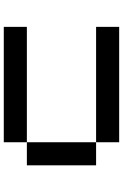

<svg xmlns="http://www.w3.org/2000/svg" viewBox="167 -958 665 1040"><g transform="rotate(-90 500.0 -437.5)"><path d="M250 -125V-750H875V-625H125V-250H875V-125Z"/></g></svg>

Font: Picon
Style: Regular
Weight: 400
Designer: yne
Foundry: yne
Version: Version 21.02.27; git-deadbeef-release